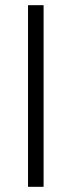

<svg xmlns="http://www.w3.org/2000/svg" viewBox="-20 -720 276 740"><path d="M88 0V-700H148V0Z"/></svg>

Font: Space 7353
Style: Regular
Weight: 400
Designer: Christine Claussen + Ruben Lyon  (Space 7353)
Version: Version 1.000;FEAKit 1.0